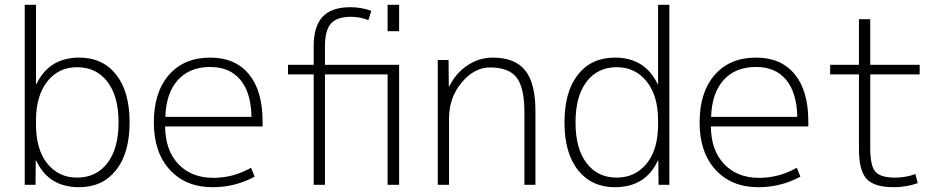

<svg xmlns="http://www.w3.org/2000/svg" viewBox="-20 -770 3930 800"><path d="M310 10Q182 10 131 -101H129L128 0H83V-750H130V-420H132Q185 -530 310 -530Q408 -530 464 -459Q520 -388 520 -260Q520 -132 463.5 -61Q407 10 310 10ZM301 -490Q224 -490 177 -430.5Q130 -371 130 -268V-252Q130 -146 177.5 -88Q225 -30 301 -30Q381 -30 427.5 -90.5Q474 -151 474 -260Q474 -369 427.5 -429.5Q381 -490 301 -490Z M668 -243Q669 -143 723.5 -86Q778 -29 869 -29Q952 -29 1026 -71L1041 -34Q960 10 866 10Q754 10 687.5 -62.5Q621 -135 621 -260Q621 -386 684 -458Q747 -530 856 -530Q960 -530 1017 -461Q1074 -392 1074 -265V-243ZM669 -283H1028Q1026 -384 981.5 -437.5Q937 -491 856 -491Q770 -491 721 -436.5Q672 -382 669 -283Z M1595 -640V-750H1643V-640ZM1334 -500H1643V0H1595V-460H1334V0H1287V-460H1180V-500H1287V-578Q1287 -661 1324.5 -700.5Q1362 -740 1440 -740Q1485 -740 1527 -725L1515 -686Q1481 -700 1443 -700Q1384 -700 1359 -672Q1334 -644 1334 -578Z M2022 -489Q1956 -489 1903.5 -426Q1851 -363 1851 -277V0H1804V-520H1849L1850 -410H1852Q1879 -465 1927.5 -497.5Q1976 -530 2034 -530Q2125 -530 2168 -477Q2211 -424 2211 -307V0H2165V-303Q2165 -405 2132.5 -447Q2100 -489 2022 -489Z M2550 -30Q2626 -30 2674 -88Q2722 -146 2722 -252V-268Q2722 -371 2674.5 -430.5Q2627 -490 2550 -490Q2470 -490 2424 -429.5Q2378 -369 2378 -260Q2378 -151 2424 -90.5Q2470 -30 2550 -30ZM2542 -530Q2667 -530 2720 -420H2722V-750H2769V0H2724L2723 -101H2721Q2670 10 2542 10Q2445 10 2388.5 -61Q2332 -132 2332 -260Q2332 -388 2388 -459Q2444 -530 2542 -530Z M2942 -243Q2943 -143 2997.5 -86Q3052 -29 3143 -29Q3226 -29 3300 -71L3315 -34Q3234 10 3140 10Q3028 10 2961.5 -62.5Q2895 -135 2895 -260Q2895 -386 2958 -458Q3021 -530 3130 -530Q3234 -530 3291 -461Q3348 -392 3348 -265V-243ZM2943 -283H3302Q3300 -384 3255.5 -437.5Q3211 -491 3130 -491Q3044 -491 2995 -436.5Q2946 -382 2943 -283Z M3606 -690V-500H3812V-460H3606V-153Q3606 -78 3628 -54Q3650 -30 3709 -30Q3756 -30 3794 -45L3804 -7Q3756 10 3704 10Q3623 10 3591 -24.5Q3559 -59 3559 -147V-460H3439V-500H3559V-690Z"/></svg>

Font: M PLUS 1p Light
Style: Regular
Weight: 300
Version: Version 1.061